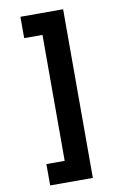

<svg xmlns="http://www.w3.org/2000/svg" viewBox="-115 -1000 829 1240"><g transform="rotate(-10 300.0 -380.0)"><path d="M110 -933H390V173H110V33H230V-793H110Z"/></g></svg>

Font: Martian Mono Condensed
Style: Bold
Weight: 700
Width: 3
Designer: Roman Shamin
Foundry: Evil Martians
Version: Version 1.000